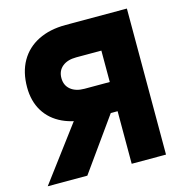

<svg xmlns="http://www.w3.org/2000/svg" viewBox="-115 -908 980 1016"><g transform="rotate(-15 375.0 -400.0)"><path d="M482 0V-288H334Q247 -288 183.5 -317.5Q120 -347 86 -402.5Q52 -458 52 -534Q52 -617 86 -676.5Q120 -736 183.5 -768Q247 -800 334 -800H670V0ZM22 0 260 -318H466L239 0ZM344 -448H482V-620H344Q296 -620 268 -597Q240 -574 240 -534Q240 -494 268 -471Q296 -448 344 -448Z"/></g></svg>

Font: Martian Mono SemiExpanded ExtraBold
Style: Regular
Weight: 800
Width: 6
Designer: Roman Shamin
Foundry: Evil Martians
Version: Version 1.000